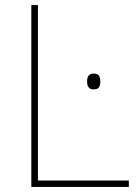

<svg xmlns="http://www.w3.org/2000/svg" viewBox="-20 -734 546 754"><path d="M103 -714H129V-25H486V0H103ZM374 -414Q374 -399 368.5 -391Q363 -383 347 -383Q322 -383 322 -414Q322 -445 347 -445Q363 -445 368.5 -437Q374 -429 374 -414Z"/></svg>

Font: Noto Sans UI Thin
Style: Regular
Weight: 250
Designer: Monotype Design Team
Foundry: Monotype Imaging Inc.
Version: Version 1.001